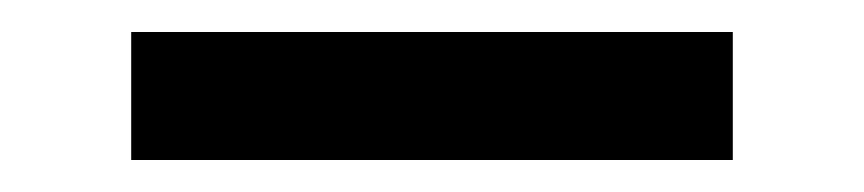

<svg xmlns="http://www.w3.org/2000/svg" viewBox="-20 -20 540 120"><path d="M62 80V0H438V80Z"/></svg>

Font: Iosevka Bendy Medium
Style: Regular
Weight: 500
Monospace: yes
Designer: Belleve Invis
Foundry: Belleve Invis
Version: Version 30.1.2